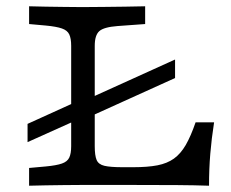

<svg xmlns="http://www.w3.org/2000/svg" viewBox="-20 -591 734 611"><path d="M243.5 -209.7V-268.5L537.1 -401.6V-342.7ZM67.7 -138.7V-196.8L243.5 -276.6V-217.7ZM235.5 -2.4Q211.3 -2.4 182.7 -2Q154 -1.6 125.4 -1.2Q96.8 -0.8 72.6 0V-56.5L125.8 -61.3Q159.7 -64.5 177 -70.6Q194.4 -76.6 200.4 -89.5Q206.5 -102.4 206.5 -125.8V-369.4H281.5V-125.8Q281.5 -96 287.5 -81.9Q293.5 -67.7 312.5 -63.3Q331.5 -58.9 370.2 -58.9H404Q450 -58.9 481 -64.9Q512.1 -71 533.5 -86.3Q554.8 -101.6 571 -129.4Q587.1 -157.3 602.4 -201.6H661.3Q653.2 -150 649.2 -101.6Q645.2 -53.2 645.2 0Q600.8 -1.6 542.7 -2Q484.7 -2.4 408.9 -2.4H243.5ZM235.5 -568.5H244.4H249.2Q278.2 -568.5 311.3 -569Q344.4 -569.4 378.2 -569.8Q412.1 -570.2 441.9 -571V-514.5L354 -508.1Q310.5 -504.8 296 -491.9Q281.5 -479 281.5 -445.2V-369.4H206.5V-445.2Q206.5 -468.5 200.4 -481.5Q194.4 -494.4 177 -500.4Q159.7 -506.5 125.8 -509.7L72.6 -514.5V-571Q96.8 -570.2 125.4 -569.8Q154 -569.4 182.7 -569Q211.3 -568.5 235.5 -568.5Z"/></svg>

Font: Playfair 5pt SemiExpanded Light
Style: Regular
Weight: 300
Width: 6
Designer: Claus Eggers Sørensen
Foundry: Claus Eggers Sørensen
Version: Version 2.203